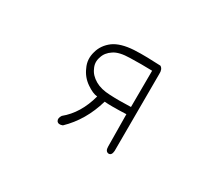

<svg xmlns="http://www.w3.org/2000/svg" viewBox="-99 -781 1197 1034"><g transform="rotate(30 500.0 -264.5)"><path d="M648 -538Q667 -527 665 -495L664 -17Q662 12 643 12Q622 10 622 -20L620 -220Q524 -216 485 -220Q446 -85 354 3Q329 13 318 -2Q309 -17 323 -38Q404 -104 436 -224Q408 -226 369 -253Q328 -281 309 -326Q287 -371 302 -422Q315 -471 359 -504Q402 -535 483 -540Q524 -542 565.5 -541Q607 -540 648 -538ZM623 -492Q554 -494 486 -492Q419 -491 387 -469Q353 -447 343 -413Q330 -377 347 -344Q361 -311 399 -289Q435 -268 491 -266Q545 -263 622 -266Z"/></g></svg>

Font: Yomogi
Style: Regular
Weight: 400
Designer: satsuyako
Foundry: satsuyako
Version: Version 3.100